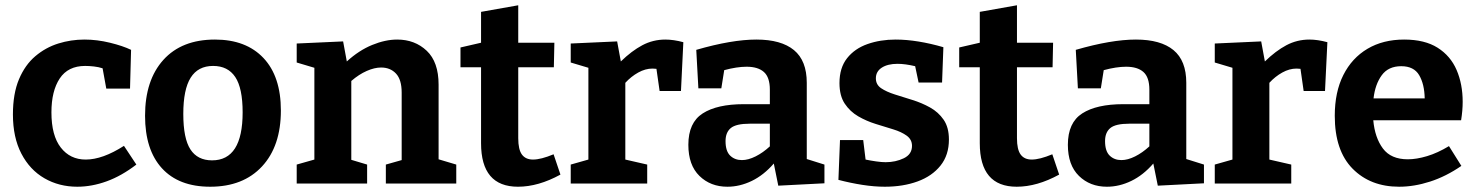

<svg xmlns="http://www.w3.org/2000/svg" viewBox="-20 -696 5599 728"><path d="M273 12Q204 12 148.5 -20Q93 -52 61 -113.5Q29 -175 29 -262Q29 -341 52 -395.5Q75 -450 114 -483Q153 -516 201 -531Q249 -546 300 -546Q348 -546 397 -534Q446 -522 477 -507L473 -360H383L369 -437Q354 -442 336 -444Q318 -446 303 -446Q238 -446 206.5 -398.5Q175 -351 175 -270Q175 -182 210.5 -136.5Q246 -91 305 -91Q369 -91 450 -143L497 -72Q441 -29 384.5 -8.5Q328 12 273 12Z M795 -546Q913 -546 979 -476Q1045 -406 1045 -277Q1045 -142 973.5 -65Q902 12 777 12Q658 12 594 -58Q530 -128 530 -257Q530 -392 599.5 -469Q669 -546 795 -546ZM788 -446Q731 -446 703 -401.5Q675 -357 675 -264Q675 -171 702 -129.5Q729 -88 784 -88Q900 -88 900 -270Q900 -362 872 -404Q844 -446 788 -446Z M1105 0V-72L1172 -91V-439L1105 -459V-531L1281 -539L1295 -463Q1341 -505 1391 -525.5Q1441 -546 1486 -546Q1553 -546 1598 -503.5Q1643 -461 1643 -375V-92L1710 -72V0H1443V-72L1503 -89V-345Q1503 -394 1481.5 -417Q1460 -440 1425 -440Q1400 -440 1370.5 -427Q1341 -414 1312 -389V-90L1372 -72V0Z M1944 12Q1804 12 1804 -153V-441H1726V-516L1804 -534V-651L1945 -676V-534H2082L2080 -441H1945V-172Q1945 -129 1959 -110Q1973 -91 2001 -91Q2031 -91 2079 -111L2105 -34Q2021 12 1944 12Z M2144 0V-72L2211 -91V-439L2144 -459V-531L2320 -539L2334 -463Q2375 -503 2415.5 -524.5Q2456 -546 2503 -546Q2534 -546 2571 -536L2562 -351H2481L2469 -435Q2462 -436 2454 -436Q2427 -436 2400 -421Q2373 -406 2351 -382V-91L2434 -72V0Z M2931 8 2914 -76Q2876 -32 2830.5 -10Q2785 12 2738 12Q2674 12 2632 -29Q2590 -70 2590 -147Q2590 -231 2644.5 -266Q2699 -301 2800 -301H2899V-356Q2899 -403 2876.5 -423Q2854 -443 2811 -443Q2774 -443 2726 -430L2715 -361H2628L2620 -507Q2755 -546 2848 -546Q2942 -546 2990.5 -506Q3039 -466 3039 -382V-93L3106 -72V-1ZM2731 -161Q2731 -123 2748.5 -106Q2766 -89 2793 -89Q2817 -89 2845 -103Q2873 -117 2899 -141V-227H2823Q2771 -227 2751 -210.5Q2731 -194 2731 -161Z M3301 -399Q3301 -375 3321 -361.5Q3341 -348 3372.5 -338Q3404 -328 3439.5 -317Q3475 -306 3506.5 -288.5Q3538 -271 3558 -242Q3578 -213 3578 -167Q3578 -108 3546 -68Q3514 -28 3459 -8Q3404 12 3335 12Q3295 12 3250 5Q3205 -2 3159 -14L3165 -165H3253L3262 -91Q3281 -87 3302 -84Q3323 -81 3338 -81Q3376 -81 3407 -96Q3438 -111 3438 -143Q3438 -167 3418 -181.5Q3398 -196 3367 -205.5Q3336 -215 3300.5 -226Q3265 -237 3234 -255Q3203 -273 3183 -303Q3163 -333 3163 -381Q3163 -439 3192 -475.5Q3221 -512 3269.5 -529Q3318 -546 3376 -546Q3417 -546 3463 -538.5Q3509 -531 3557 -517L3552 -383H3463L3450 -445Q3412 -454 3383 -454Q3346 -454 3323.5 -439.5Q3301 -425 3301 -399Z M3835 12Q3695 12 3695 -153V-441H3617V-516L3695 -534V-651L3836 -676V-534H3973L3971 -441H3836V-172Q3836 -129 3850 -110Q3864 -91 3892 -91Q3922 -91 3970 -111L3996 -34Q3912 12 3835 12Z M4370 8 4353 -76Q4315 -32 4269.5 -10Q4224 12 4177 12Q4113 12 4071 -29Q4029 -70 4029 -147Q4029 -231 4083.5 -266Q4138 -301 4239 -301H4338V-356Q4338 -403 4315.5 -423Q4293 -443 4250 -443Q4213 -443 4165 -430L4154 -361H4067L4059 -507Q4194 -546 4287 -546Q4381 -546 4429.5 -506Q4478 -466 4478 -382V-93L4545 -72V-1ZM4170 -161Q4170 -123 4187.5 -106Q4205 -89 4232 -89Q4256 -89 4284 -103Q4312 -117 4338 -141V-227H4262Q4210 -227 4190 -210.5Q4170 -194 4170 -161Z M4586 0V-72L4653 -91V-439L4586 -459V-531L4762 -539L4776 -463Q4817 -503 4857.5 -524.5Q4898 -546 4945 -546Q4976 -546 5013 -536L5004 -351H4923L4911 -435Q4904 -436 4896 -436Q4869 -436 4842 -421Q4815 -406 4793 -382V-91L4876 -72V0Z M5285 12Q5176 12 5108.5 -56.5Q5041 -125 5041 -257Q5041 -347 5073.5 -411.5Q5106 -476 5165 -511Q5224 -546 5304 -546Q5382 -546 5431 -515Q5480 -484 5503 -430.5Q5526 -377 5526 -310Q5526 -277 5520 -240H5187Q5193 -174 5223.5 -133Q5254 -92 5318 -92Q5351 -92 5391 -104Q5431 -116 5474 -142L5521 -67Q5463 -27 5402.5 -7.5Q5342 12 5285 12ZM5293 -445Q5244 -445 5219 -410.5Q5194 -376 5188 -323H5382Q5381 -377 5361 -411Q5341 -445 5293 -445Z"/></svg>

Font: Bitter
Style: Bold
Weight: 700
Designer: Sol Matas, and Bitter project Authors
Foundry: Sol Matas
Version: Version 2.001